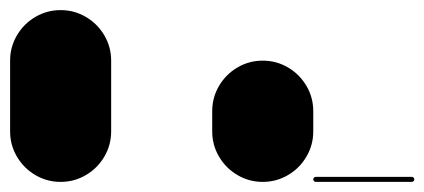

<svg xmlns="http://www.w3.org/2000/svg" viewBox="-20 -360 840 380"><path d="M0 -100H200V-240H0ZM100 -200Q73 -200 50 -186.5Q27 -173 13.5 -150Q0 -127 0 -100Q0 -73 13.5 -50Q27 -27 50 -13.5Q73 0 100 0Q127 0 150 -13.5Q173 -27 186.5 -50Q200 -73 200 -100Q200 -127 186.5 -150Q173 -173 150 -186.5Q127 -200 100 -200ZM100 -340Q73 -340 50 -326.5Q27 -313 13.5 -290Q0 -267 0 -240Q0 -213 13.5 -190Q27 -167 50 -153.5Q73 -140 100 -140Q127 -140 150 -153.5Q173 -167 186.5 -190Q200 -213 200 -240Q200 -267 186.5 -290Q173 -313 150 -326.5Q127 -340 100 -340Z M200 0Q200 0 200 0Q200 0 200 0Q200 0 200 0Q200 0 200 0H400Q400 0 400 0Q400 0 400 0Q400 0 400 0Q400 0 400 0Z M400 -100H600V-140H400ZM500 -200Q473 -200 450 -186.5Q427 -173 413.5 -150Q400 -127 400 -100Q400 -73 413.5 -50Q427 -27 450 -13.5Q473 0 500 0Q527 0 550 -13.5Q573 -27 586.5 -50Q600 -73 600 -100Q600 -127 586.5 -150Q573 -173 550 -186.5Q527 -200 500 -200ZM500 -240Q473 -240 450 -226.5Q427 -213 413.5 -190Q400 -167 400 -140Q400 -113 413.5 -90Q427 -67 450 -53.5Q473 -40 500 -40Q527 -40 550 -53.5Q573 -67 586.5 -90Q600 -113 600 -140Q600 -167 586.5 -190Q573 -213 550 -226.5Q527 -240 500 -240Z M605 -10Q603 -10 601.5 -8.5Q600 -7 600 -5Q600 -3 601.5 -1.5Q603 0 605 0H795Q797 0 798.5 -1.5Q800 -3 800 -5Q800 -7 798.5 -8.5Q797 -10 795 -10Z"/></svg>

Font: Wavefont ExtraBold
Style: Regular
Weight: 800
Monospace: yes
Version: Version 3.005;gftools[0.9.33]